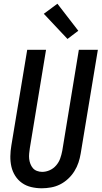

<svg xmlns="http://www.w3.org/2000/svg" viewBox="-20 -1002 545 1030"><path d="M204 8Q175 8 147.5 1.5Q120 -5 98 -20.5Q76 -36 61.5 -59Q47 -82 41 -108.5Q35 -135 35.5 -164Q36 -193 41 -222L126 -735H227L140 -207Q138 -193 136.5 -178.5Q135 -164 136.5 -150Q138 -136 143 -123Q148 -110 156.5 -100Q165 -90 178.5 -85Q192 -80 206 -80Q227 -80 247 -89Q267 -98 281.5 -115Q296 -132 303 -152Q310 -172 314 -193L403 -735H505L413 -179Q409 -154 401 -130Q393 -106 379 -83.5Q365 -61 345 -42.5Q325 -24 302 -12.5Q279 -1 253.5 3.5Q228 8 204 8ZM342 -793 215 -928 288 -982 400 -837Z"/></svg>

Font: Iosevka Curly Semibold Oblique
Style: Regular
Weight: 600
Italic angle: -9°
Monospace: yes
Designer: Belleve Invis
Foundry: Belleve Invis
Version: Version 11.1.0; ttfautohint (v1.8.3)